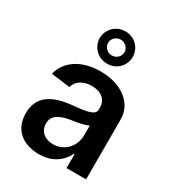

<svg xmlns="http://www.w3.org/2000/svg" viewBox="-194 -927 962 1053"><g transform="rotate(30 287.0 -400.5)"><path d="M214 10C290 10 348 -24 380 -88H384V0H508V-380C508 -480 418 -553 282 -553C155 -553 76 -491 56 -408L175 -393C187 -436 228 -460 280 -460C339 -460 377 -429 377 -380V-367C377 -331 329 -323 243 -315C112 -303 40 -254 40 -149C40 -43 115 10 214 10ZM164 -156C164 -201 195 -229 276 -241C318 -247 355 -254 378 -266V-207C378 -128 321 -76 254 -76C202 -76 164 -106 164 -156ZM185 -709C186 -652 232 -606 290 -607C348 -606 394 -652 394 -709C394 -766 348 -812 290 -811C232 -812 186 -766 185 -709ZM238 -709C238 -736 261 -759 290 -759C318 -759 342 -736 342 -709C342 -681 318 -659 290 -659C261 -659 238 -681 238 -709Z"/></g></svg>

Font: Wafeq Semi Bold
Style: Regular
Weight: 600
Designer: Rasmus Andersson & Azza Alameddine
Foundry: Google & TypeTogether
Version: Version 3.000;January 28, 2025;FontCreator 15.0.0.3014 64-bi